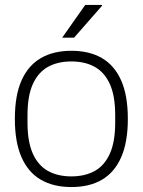

<svg xmlns="http://www.w3.org/2000/svg" viewBox="-20 -743 576 775"><path d="M268 12Q196 12 145 -17.5Q94 -47 67 -108Q40 -169 40 -263Q40 -358 67 -418.5Q94 -479 145 -508.5Q196 -538 268 -538Q341 -538 391.5 -508.5Q442 -479 469 -418.5Q496 -358 496 -263Q496 -169 469 -108Q442 -47 391.5 -17.5Q341 12 268 12ZM268 -31Q323 -31 362.5 -53Q402 -75 423.5 -123Q445 -171 445 -248V-278Q445 -356 423.5 -403.5Q402 -451 362.5 -473Q323 -495 268 -495Q213 -495 173.5 -473Q134 -451 112.5 -403.5Q91 -356 91 -278V-248Q91 -171 112.5 -123Q134 -75 173.5 -53Q213 -31 268 -31ZM231 -591 324 -723H391L392 -720L279 -591Z"/></svg>

Font: Archivo SemiBold Thin
Style: Regular
Weight: 250
Version: Version 2.001